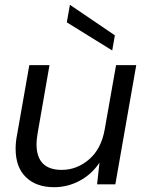

<svg xmlns="http://www.w3.org/2000/svg" viewBox="-20 -767 613 799"><path d="M205 12Q131 12 88 -29.5Q45 -71 45 -148Q45 -176 51 -206L102 -496H186L137 -215Q135 -202 133.5 -190Q132 -178 132 -167Q132 -60 237 -60Q300 -60 351 -104Q402 -148 416 -230L463 -496H547L460 0H384L394 -90Q362 -42 312 -15Q262 12 205 12ZM447 -557 258 -674 271 -747 458 -620Z"/></svg>

Font: Rethink Sans
Style: Italic
Weight: 400
Italic angle: -10°
Designer: The Rethink Sans project authors (Hans Thiessen). DM Sans designed by Colophon Foundry.
Foundry: Rethink Communications LLC
Version: Version 1.001